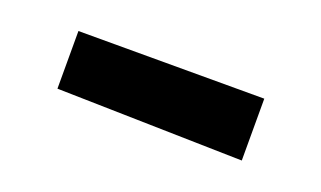

<svg xmlns="http://www.w3.org/2000/svg" viewBox="-30 -462 488 292"><g transform="rotate(20 214.0 -316.0)"><path d="M363.8 -266.1 63 -272.9V-366.2H363.8Z"/></g></svg>

Font: Purple Purse
Style: Regular
Weight: 400
Designer: Astigmatic (AOETI)
Foundry: Astigmatic (AOETI)
Version: Version 1.000